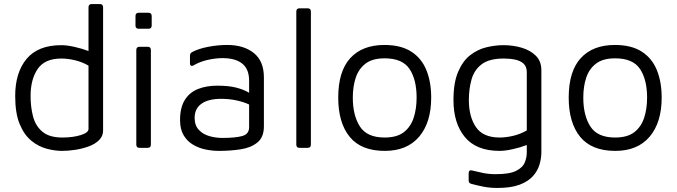

<svg xmlns="http://www.w3.org/2000/svg" viewBox="-20 -730 3342 948"><path d="M287 15Q251 15 211 4.5Q171 -6 135.5 -34.5Q100 -63 77.5 -116.5Q55 -170 55 -256Q55 -372 111.5 -439.5Q168 -507 283 -507Q310 -507 348 -498.5Q386 -490 417 -478V-694Q417 -710 433 -710H473Q489 -710 489 -694V-86Q489 -58 469.5 -38.5Q450 -19 419 -7.5Q388 4 353 9.5Q318 15 287 15ZM288 -51Q340 -51 378.5 -63Q417 -75 417 -93V-406Q386 -424 350.5 -432.5Q315 -441 283 -441Q201 -441 166 -389.5Q131 -338 131 -256Q131 -202 143 -155.5Q155 -109 189 -80Q223 -51 288 -51Z M665 -588Q649 -588 649 -604V-651Q649 -667 665 -667H713Q729 -667 729 -651V-604Q729 -588 713 -588ZM669 0Q653 0 653 -16V-483Q653 -499 669 -499H709Q725 -499 725 -483V-16Q725 0 709 0Z M1061 15Q1028 15 994.5 8Q961 1 932.5 -16Q904 -33 886.5 -62.5Q869 -92 869 -137Q869 -199 892.5 -236.5Q916 -274 957.5 -290.5Q999 -307 1053 -307Q1109 -307 1146 -297.5Q1183 -288 1210 -272V-331Q1210 -389 1176 -416Q1142 -443 1079 -443Q1045 -443 1006.5 -434.5Q968 -426 937 -408Q929 -403 923.5 -405.5Q918 -408 918 -418V-454Q918 -468 929 -473Q961 -490 1008.5 -499Q1056 -508 1102 -508Q1184 -508 1233.5 -468Q1283 -428 1283 -348V-106Q1283 -53 1251.5 -27Q1220 -1 1169.5 7Q1119 15 1061 15ZM941 -148Q941 -111 961.5 -89Q982 -67 1013.5 -58Q1045 -49 1078 -49Q1143 -49 1176.5 -58.5Q1210 -68 1210 -102V-214Q1185 -226 1149 -234Q1113 -242 1072 -242Q1009 -242 975 -218Q941 -194 941 -148Z M1515 -16Q1515 0 1499 0H1459Q1443 0 1443 -16V-673Q1443 -689 1459 -689H1499Q1515 -689 1515 -673Z M1880 15Q1763 15 1706.5 -54.5Q1650 -124 1650 -248Q1650 -378 1709.5 -443Q1769 -508 1878 -508Q1959 -508 2010 -475.5Q2061 -443 2085 -384.5Q2109 -326 2109 -248Q2109 -125 2049.5 -55Q1990 15 1880 15ZM1879 -51Q1940 -51 1974 -77.5Q2008 -104 2022.5 -148.5Q2037 -193 2037 -248Q2037 -337 2002 -389.5Q1967 -442 1879 -442Q1819 -442 1785 -416Q1751 -390 1736.5 -346.5Q1722 -303 1722 -248Q1722 -160 1757 -105.5Q1792 -51 1879 -51Z M2447 15Q2332 15 2275.5 -53Q2219 -121 2219 -236Q2219 -322 2242 -375.5Q2265 -429 2301.5 -457.5Q2338 -486 2381.5 -496.5Q2425 -507 2466 -507Q2513 -507 2555.5 -494.5Q2598 -482 2625.5 -455Q2653 -428 2653 -383V21Q2653 51 2644 82Q2635 113 2611.5 139.5Q2588 166 2545.5 182Q2503 198 2436 198Q2398 198 2366 191.5Q2334 185 2308 178Q2294 175 2294 161V126Q2294 107 2312 112Q2335 118 2364.5 124Q2394 130 2428 130Q2496 130 2528.5 113.5Q2561 97 2571 72.5Q2581 48 2581 23V-14Q2550 -2 2512 6.5Q2474 15 2447 15ZM2447 -51Q2479 -51 2514.5 -59.5Q2550 -68 2581 -86V-373Q2581 -401 2565.5 -415.5Q2550 -430 2524 -435.5Q2498 -441 2468 -441Q2395 -441 2358 -412.5Q2321 -384 2308 -337Q2295 -290 2295 -236Q2295 -154 2330 -102.5Q2365 -51 2447 -51Z M3018 15Q2901 15 2844.5 -54.5Q2788 -124 2788 -248Q2788 -378 2847.5 -443Q2907 -508 3016 -508Q3097 -508 3148 -475.5Q3199 -443 3223 -384.5Q3247 -326 3247 -248Q3247 -125 3187.5 -55Q3128 15 3018 15ZM3017 -51Q3078 -51 3112 -77.5Q3146 -104 3160.5 -148.5Q3175 -193 3175 -248Q3175 -337 3140 -389.5Q3105 -442 3017 -442Q2957 -442 2923 -416Q2889 -390 2874.5 -346.5Q2860 -303 2860 -248Q2860 -160 2895 -105.5Q2930 -51 3017 -51Z"/></svg>

Font: Pitagon Sans
Style: Regular
Weight: 400
Designer: Travis Tran
Foundry: Pitagon
Version: Version 1.001; ttfautohint (v1.8.4.7-5d5b);gftools[0.9.26]